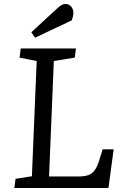

<svg xmlns="http://www.w3.org/2000/svg" viewBox="-20 -943 624 963"><path d="M58 -46 140 -59 164 -637 78 -654 84 -700H361L355 -654L250 -637L226 -58H376Q402 -58 421 -64Q440 -70 454 -88Q468 -106 479 -143L495 -194H550L524 0H52ZM267 -901Q279 -912 288.5 -917.5Q298 -923 308 -923Q326 -923 337 -910Q348 -897 348 -878Q348 -863 340 -841L156 -754L137 -781Z"/></svg>

Font: Literata 12pt
Style: Italic
Weight: 400
Italic angle: -2°
Designer: Latin by Veronika Burian and Jose Scaglione. Greek by Irene Vlachou. Cyrillic by Vera Evstafieva
Foundry: TypeTogether
Version: Version 3.002